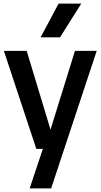

<svg xmlns="http://www.w3.org/2000/svg" viewBox="-20 -828 560 1068"><path d="M182 0 1.5 -545H128.5L261 -107L397 -545H518L264.5 220H145L218.5 0ZM206 -620.5 306 -808H432L314 -620.5Z"/></svg>

Font: Encode Sans Semi Condensed SemiBold
Style: Regular
Weight: 600
Width: 4
Designer: Multiple Designers
Foundry: Impallari Type
Version: Version 3.000; ttfautohint (v1.8.3) -l 8 -r 50 -G 200 -x 14 